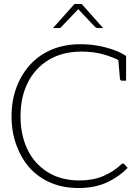

<svg xmlns="http://www.w3.org/2000/svg" viewBox="-20 -936 702 964"><path d="M374 8Q297 8 235.5 -18Q174 -44 129 -93Q86 -142 62 -208Q38 -274 38 -352Q38 -433 63.5 -499.5Q89 -566 134 -614Q179 -662 242 -688Q305 -714 385 -714Q429 -714 471 -706.5Q513 -699 549.5 -686Q586 -673 613 -655V-624L582 -630Q549 -649 499 -663Q449 -677 390 -677Q294 -677 225 -635.5Q156 -594 119.5 -521Q83 -448 83 -352Q83 -259 117.5 -186.5Q152 -114 219 -72Q286 -30 379 -30Q447 -30 498.5 -52Q550 -74 588 -110Q591 -113 593 -114Q595 -115 597 -115Q601 -115 605 -111L621 -93Q577 -48 516.5 -20Q456 8 374 8ZM574 -637 613 -624V-531H592Q588 -531 585 -534Q582 -537 582 -542ZM246 -795 354 -916H390L498 -795H471Q464 -795 458 -800L373 -890L287 -800Q286 -798 282.5 -796.5Q279 -795 275 -795Z"/></svg>

Font: Aleo ExtraLight
Style: Regular
Weight: 250
Designer: Alessio Laiso
Foundry: Alessio Laiso
Version: Version 2.001;gftools[0.9.29]